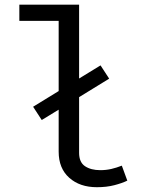

<svg xmlns="http://www.w3.org/2000/svg" viewBox="-20 -777 655 809"><path d="M403.6 -501.5 440 -445.6 313.3 -367.7V-133.3Q313.3 -93.3 338.2 -76.7Q363.1 -60 402.6 -60Q426.7 -60 449 -65.1Q471.3 -70.3 493.3 -79L516.4 -15.9Q494.4 -5.1 461.8 3.3Q429.2 11.8 388.2 11.8Q316.4 11.8 271.8 -27.9Q227.2 -67.7 227.2 -137.9V-314.9L155.9 -271.3L119.5 -327.2L227.2 -393.3V-689.2H61.5V-757.4H313.3V-446.2Z"/></svg>

Font: FiraCode Nerd Font Mono
Style: Regular
Weight: 400
Monospace: yes
Designer: Carrois Corporate, Edenspiekermann AG, Nikita Prokopov
Foundry: Carrois Corporate, Edenspiekermann AG, Nikita Prokopov
Version: Version 6.002;Nerd Fonts 3.4.0